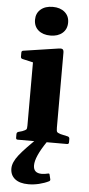

<svg xmlns="http://www.w3.org/2000/svg" viewBox="-63 -764 480 1034"><g transform="rotate(5 177.0 -247.5)"><path d="M53 0Q44 0 44 -10V-29Q44 -39 53 -42L74 -48Q92 -55 95.5 -59.5Q99 -64 99 -81V-422L42 -435Q32 -437 32 -447V-469Q32 -479 42 -480L228 -508Q244 -511 251 -507Q258 -503 258 -488V-83Q258 -65 261.5 -60Q265 -55 281 -50L321 -41Q330 -38 330 -28V-10Q330 0 320 0ZM180 -574Q139 -574 114.5 -595Q90 -616 90 -652Q90 -687 114.5 -708Q139 -729 180 -729Q220 -729 244.5 -708Q269 -687 269 -652Q269 -616 244.5 -595Q220 -574 180 -574ZM131 234Q84 234 58.5 213.5Q33 193 33 157Q33 124 65 83.5Q97 43 173 -29L210 0Q153 84 153 130Q153 172 198 172Q214 172 234 167Q240 166 241 173L247 198Q248 204 242 208Q218 220 189 227Q160 234 131 234Z"/></g></svg>

Font: Hahmlet
Style: Bold
Weight: 700
Designer: Minjoo Ham & Mark Frömberg
Foundry: hypertype
Version: Version 1.002; ttfautohint (v1.8.3)